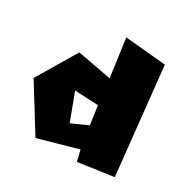

<svg xmlns="http://www.w3.org/2000/svg" viewBox="-125 -652 751 759"><g transform="rotate(30 250.5 -273.0)"><path d="M218 -129 172 -252 279 -247 291 -162ZM242 -535 266 -362 111 -391 5 -213 130 -11 307 -61 319 -11 479 -34 428 -518Z"/></g></svg>

Font: Super Mario
Style: Regular
Weight: 400
Version: Version 1.0